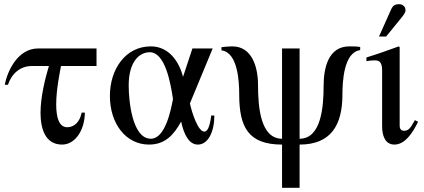

<svg xmlns="http://www.w3.org/2000/svg" viewBox="-20 -682 2029 919"><path d="M442 -366V-450H162C66 -450 15 -343 3 -276H18C36 -330 77 -366 132 -366H214C197 -309 174 -219 174 -142C174 -67 196 10 277 10C343 10 386 -64 386 -143H371C362 -98 335 -73 302 -73C261 -73 249 -123 249 -182C249 -254 267 -339 272 -366Z M991 -129C984 -72 972 -52 958 -52C928 -52 899 -141 889 -187L998 -450H901L856 -314C838 -386 789 -460 702 -460C580 -460 506 -350 506 -223C506 -87 585 10 693 10C771 10 812 -37 847 -100C861 -35 886 10 927 10C977 10 1006 -53 1006 -129ZM808 -208C798 -155 771 -18 702 -18C613 -18 596 -199 596 -273C596 -387 647 -432 697 -432C771 -432 797 -282 808 -208Z M1704 -457C1690 -460 1670 -460 1652 -460C1551 -460 1529 -356 1529 -271C1529 -169 1517 -18 1414 -18V-450H1330V-18C1227 -18 1215 -169 1215 -275C1215 -360 1187 -460 1092 -460C1074 -460 1054 -458 1040 -456V-441C1119 -431 1125 -290 1125 -229C1125 -72 1170 10 1330 10V217H1414V10C1563 10 1619 -82 1619 -229C1619 -290 1625 -432 1704 -442Z M1794 -507H1828L1894 -588C1910 -607 1921 -621 1921 -633C1921 -653 1904 -662 1891 -662C1870 -662 1860 -654 1853 -639ZM1966 -107C1943 -66 1935 -56 1913 -56C1898 -56 1893 -69 1893 -79V-456L1889 -460C1837 -441 1786 -423 1734 -407V-389C1753 -393 1767 -393 1776 -393C1798 -393 1809 -381 1809 -344V-78C1809 -35 1822 10 1868 10C1920 10 1958 -51 1981 -99Z"/></svg>

Font: STIXGeneral
Style: Regular
Weight: 400
Designer: MicroPress Inc., with final additions and corrections provided by Coen Hoffman, Elsevier (retired)
Version: Version 1.1.0